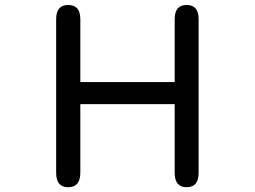

<svg xmlns="http://www.w3.org/2000/svg" viewBox="-20 -742 1040 783"><path d="M209 -37.1V-664.1Q209 -721.7 257.8 -721.7Q307.6 -721.7 307.6 -664.1V-407.2H692.4V-664.1Q692.4 -721.7 741.2 -721.7Q790 -721.7 790 -664.1V-37.1Q790 21.5 741.2 21.5Q692.4 21.5 692.4 -37.1V-317.4H307.6V-37.1Q307.6 21.5 257.8 21.5Q209 21.5 209 -37.1Z"/></svg>

Font: KTXP_ComRound
Style: Medium
Weight: 500
Version: Version 1.01;May 16, 2022;FontCreator 13.0.0.2683 64-bit